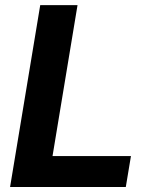

<svg xmlns="http://www.w3.org/2000/svg" viewBox="-20 -748 605 768"><path d="M20.3 0 140.9 -727.5H290.1L190.1 -123.7H503.8L483.2 0Z"/></svg>

Font: Inter Variable
Style: Italic
Weight: 400
Italic angle: -9.39999°
Designer: Rasmus Andersson
Foundry: rsms
Version: Version 4.001;git-9221beed3